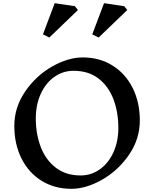

<svg xmlns="http://www.w3.org/2000/svg" viewBox="-20 -1167 969 1207"><path d="M859 -410Q859 -293 791 -194Q723 -95 622 -37.5Q521 20 429 20Q323 20 241.5 -30.5Q160 -81 115 -171Q70 -261 70 -375Q70 -492 138 -591.5Q206 -691 307 -748.5Q408 -806 500 -806Q606 -806 687.5 -755Q769 -704 814 -614Q859 -524 859 -410ZM205 -423Q205 -325 236 -243.5Q267 -162 330.5 -113Q394 -64 487 -64Q553 -64 607.5 -102.5Q662 -141 693 -209.5Q724 -278 724 -363Q724 -462 693 -543.5Q662 -625 599 -673.5Q536 -722 442 -722Q376 -722 321.5 -683.5Q267 -645 236 -576.5Q205 -508 205 -423ZM290 -931 250 -951 324 -1147 451 -1128 470 -1104ZM600 -931 560 -951 634 -1147 761 -1128 780 -1104Z"/></svg>

Font: Inknut Antiqua
Style: Regular
Weight: 400
Designer: Claus Eggers Sørensen
Foundry: Claus Eggers Sørensen
Version: Version 1.003; ttfautohint (v1.8.2) -l 8 -r 50 -G 200 -x 14 